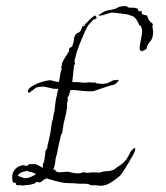

<svg xmlns="http://www.w3.org/2000/svg" viewBox="-20 -586 542 627"><path d="M444 -418 442 -420Q436 -420 436 -427Q436 -431 436.5 -435.5Q437 -440 438 -445L442 -467Q445 -479 444 -484Q444 -490 443 -492L440 -502H436Q433 -509 430 -514Q427 -519 425 -523Q422 -527 417 -531Q412 -535 404 -536Q401 -538 397.5 -538.5Q394 -539 390 -540Q382 -540 376 -542Q369 -542 366 -543Q361 -543 359 -544H354L347 -545Q343 -545 337 -543Q333 -542 328.5 -540.5Q324 -539 320 -538Q319 -537 318 -537Q317 -537 315 -536Q310 -536 308 -535H303L304 -536Q301 -536 301 -537L302 -538Q309 -540 313 -544Q319 -548 324 -550L336 -553Q343 -553 350 -556Q358 -557 366 -562Q373 -566 388 -566Q393 -566 395 -565Q395 -565 398 -562Q401 -561 404 -561Q407 -561 410 -561Q415 -561 419.5 -560.5Q424 -560 428 -558Q430 -558 431 -554Q431 -550 434 -550Q438 -548 439 -549Q439 -550 442 -550Q444 -548 443 -544Q442 -540 444 -540L452 -537Q459 -537 460 -534Q462 -532 464 -525Q466 -519 470 -516Q471 -515 472.5 -514Q474 -513 475 -511Q478 -511 478 -508Q481 -508 479 -506Q478 -505 478 -502Q478 -501 478 -498.5Q478 -496 479 -491Q480 -486 480 -483Q480 -480 480 -478Q479 -462 473 -454Q470 -450 467 -446.5Q464 -443 462 -438Q458 -433 460 -431Q460 -430 458 -426Q456 -424 451 -422Q447 -421 444 -418ZM54 20Q47 18 41 19H38Q32 19 32 14Q32 10 28 11Q24 12 22 8Q20 4 20 -3V-14Q26 -40 52 -46Q55 -47 59 -46Q65 -44 66 -44Q71 -46 73 -48Q75 -50 78 -50H94Q99 -50 107 -45Q111 -43 114.5 -41Q118 -39 120 -38V-50Q122 -54 122 -55L124 -58L128 -86V-92L134 -102Q136 -108 135 -109Q134 -110 136 -114Q137 -119 138.5 -124Q140 -129 141 -136Q143 -143 144 -149.5Q145 -156 146 -162L150 -190Q153 -193 154 -206Q156 -220 158 -222Q159 -234 160 -243Q161 -252 162 -258L168 -286Q168 -289 169 -290Q170 -292 170 -296H156L129 -302Q126 -303 123 -303Q120 -303 118 -303Q107 -303 98 -300L88 -292L84 -290Q76 -281 73 -284Q71 -286 71 -288Q71 -292 74 -296Q88 -309 109 -316Q133 -324 146 -324L160 -320L172 -318Q173 -321 174 -326Q175 -331 176 -338Q177 -345 178 -350Q179 -355 180 -358Q183 -358 183 -359L182 -360Q180 -361 180 -367Q182 -370 182 -373Q182 -376 182 -378Q185 -386 190 -394L200 -410L204 -416Q206 -420 205 -423Q205 -427 208 -430L212 -432Q216 -433 216 -436Q221 -448 221 -455Q221 -462 226 -472Q229 -477 233 -478Q238 -480 240 -482Q245 -487 246 -491Q247 -493 248 -496Q249 -499 250 -502L254 -500Q257 -503 258 -506Q259 -508 260 -509Q258 -508 257 -507Q256 -506 252 -504Q251 -503 252 -505Q253 -505 254 -506Q255 -507 257 -507Q264 -512 270 -519Q278 -528 290 -536Q294 -532 296 -528Q296 -525 282 -520Q281 -517 278.5 -514.5Q276 -512 274 -510Q270 -506 266 -500Q257 -484 248 -461Q243 -450 239 -439.5Q235 -429 232 -420L228 -406Q227 -403 226.5 -399.5Q226 -396 224 -392V-390H226V-389Q226 -389 225.5 -389Q225 -389 224 -390Q223 -386 224 -381Q227 -376 222 -374L216 -318H232L252 -316H262Q265 -317 272 -317Q280 -317 285 -316.5Q290 -316 294 -316V-314L314 -312L330 -314L345 -321Q352 -326 362 -324V-326L368 -324Q358 -309 347 -308Q340 -307 333.5 -304.5Q327 -302 320 -300L302 -294Q293 -290 282 -288Q275 -288 267.5 -288Q260 -288 252 -289L222 -292H210Q210 -288 208 -286Q208 -280 204 -273Q198 -264 202 -262Q200 -252 199 -248V-239Q199 -237 199 -234Q199 -231 198 -229Q197 -227 197 -223.5Q197 -220 196 -216L188 -184L186 -170Q185 -166 184.5 -162.5Q184 -159 184 -156Q183 -153 182.5 -151Q182 -149 181 -148Q180 -146 180 -148L172 -114Q171 -107 169.5 -102Q168 -97 168 -93Q167 -89 166.5 -85.5Q166 -82 165 -80L162 -70L160 -54Q157 -38 154 -32H160Q162 -25 167 -25Q172 -22 180 -24Q184 -24 187.5 -24Q191 -24 195 -25Q199 -25 202.5 -25Q206 -25 208 -24Q208 -24 215 -22L229 -20Q233 -20 236.5 -20Q240 -20 243 -21Q249 -21 250 -24Q258 -22 264 -22Q267 -22 270 -22Q273 -22 276 -23Q284 -23 291.5 -23Q299 -23 304 -22L310 -24Q316 -26 328 -27Q340 -27 352 -32Q357 -36 361 -39Q365 -42 369 -44Q377 -49 383 -55Q386 -58 389 -61Q392 -64 394 -68Q397 -72 400 -77.5Q403 -83 406 -90Q408 -92 409 -94L414 -99Q418 -101 419 -102Q420 -103 420.5 -103Q421 -103 420 -102H422Q421 -90 414 -79Q410 -73 407.5 -68Q405 -63 402 -58L388 -35Q384 -30 380.5 -24Q377 -18 372 -12Q357 1 339 12Q320 23 300 20Q293 18 286 19Q279 20 274 18Q272 18 272 16Q268 15 264.5 14.5Q261 14 257 14H240Q230 13 220.5 12.5Q211 12 203 12Q186 12 166 6Q162 6 154 3Q147 0 142 0Q138 -2 137 -2Q134 -2 132 -4Q128 0 124 0Q120 4 114 8Q108 11 100 8Q98 8 96 11Q93 14 90 14Q86 16 73 18Q68 18 63 18.5Q58 19 54 20ZM261 -510Q261 -510 261 -510Q261 -510 262 -510Q263 -511 261 -510ZM58 -4Q71 -4 80 -8Q92 -13 98 -18L91 -21L82 -24Q79 -24 77 -25L68 -28Q66 -28 64 -27Q64 -26 60 -26Q43 -23 38 -12Q40 -11 43 -10Q46 -9 49 -8Q52 -7 54.5 -6Q57 -5 58 -4Z"/></svg>

Font: Estonia
Style: Regular
Weight: 400
Designer: Robert E. Leuschke
Foundry: Robert E. Leuschke
Version: Version 1.014; ttfautohint (v1.8.3)